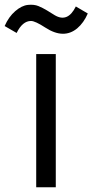

<svg xmlns="http://www.w3.org/2000/svg" viewBox="-28 -794 393 814"><path d="M125.5 -564.9H208.5V0H125.5ZM-8.3 -683.6Q8.8 -722.7 36.4 -746.6Q64 -770.5 90.3 -773.2Q116.7 -775.9 135.3 -768.1Q153.8 -760.3 170.9 -750Q170.9 -750 204.1 -729.5Q259.3 -696.8 293.5 -766.6L344.2 -736.8Q327.1 -697.3 299.3 -673.8Q242.2 -626.5 164.6 -676.8Q121.1 -705.1 103.5 -705.1Q67.4 -705.1 42.5 -654.3Z"/></svg>

Font: Duru Sans
Style: Regular
Weight: 400
Designer: Onur Yazõcõgil
Foundry: Onur Yazõcõgil
Version: Version 1.001